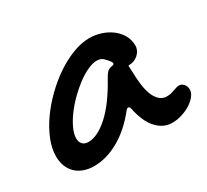

<svg xmlns="http://www.w3.org/2000/svg" viewBox="-97 -573 783 726"><g transform="rotate(-30 295.0 -209.5)"><path d="M356.9 -426.8Q383.8 -426.8 408.7 -418.5Q433.6 -410.2 452.6 -395.5Q471.7 -380.9 483.2 -360.4Q494.6 -339.8 494.6 -314.9Q494.6 -304.7 490 -295.2Q485.4 -285.6 477.5 -278.6Q469.7 -271.5 459.7 -267.3Q449.7 -263.2 439 -263.2Q438 -263.2 437.3 -262.9Q436.5 -262.7 435.5 -262.7Q434.6 -262.2 433.6 -262.2L435.5 -223.1Q437.5 -153.3 455.3 -121.1Q473.1 -88.9 502 -88.9Q512.2 -88.9 520.3 -90.8Q528.3 -92.8 535.4 -95.5Q542.5 -98.1 548.8 -100.1Q555.2 -102.1 561.5 -102.1Q572.8 -102.1 581.3 -92.3Q589.8 -82.5 589.8 -68.8Q589.8 -55.2 579.3 -41.5Q568.8 -27.8 551.8 -16.8Q534.7 -5.9 513.2 1Q491.7 7.8 469.7 7.8Q431.6 7.8 402.8 -23.7Q374 -55.2 361.8 -116.2Q358.9 -126 354 -126Q348.1 -126 343.8 -120.1Q295.4 -59.1 240.7 -28.6Q186 2 132.8 2Q107.9 2 87.9 -5.4Q67.9 -12.7 54 -26.1Q40 -39.6 32.5 -58.8Q24.9 -78.1 24.9 -102.1Q24.9 -135.7 39.8 -172.9Q54.7 -210 80.1 -246.1Q105.5 -282.2 138.9 -314.9Q172.4 -347.7 209.2 -372.6Q246.1 -397.5 284.2 -412.1Q322.3 -426.8 356.9 -426.8ZM340.8 -257.8Q349.6 -274.4 356.9 -282Q364.3 -289.6 377.9 -292Q388.7 -293.5 388.7 -298.8Q388.7 -302.7 385.7 -307.1Q376.5 -319.8 366.2 -329.3Q356 -338.9 338.9 -338.9Q320.3 -338.9 297.4 -328.1Q274.4 -317.4 250.7 -299.6Q227.1 -281.7 204.3 -259Q181.6 -236.3 164.1 -212.4Q146.5 -188.5 135.7 -165Q125 -141.6 125 -123Q125 -106.4 134 -97.2Q143.1 -87.9 158.7 -87.9Q198.7 -87.9 246.1 -130.4Q293.5 -172.9 340.8 -257.8Z"/></g></svg>

Font: Gochi Hand Cyrillic
Style: Regular
Weight: 400
Designer: Juan Pablo del Peral; Denis Ignatov
Foundry: Juan Pablo del Peral; Denis Ignatov
Version: Version 1.00 June 29, 2018, initial release